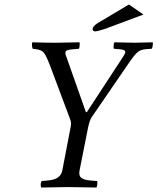

<svg xmlns="http://www.w3.org/2000/svg" viewBox="-20 -836 703 858"><path d="M405.8 -695.8Q393.6 -695.8 393.8 -706.8Q394 -717.8 415 -731.9L556.2 -815.9L621.1 -771L452.1 -708Q415.5 -695.8 405.8 -695.8ZM335.9 -76.2Q331.1 -53.2 341.1 -43.2Q351.1 -33.2 379.9 -29.8L414.1 -26.9Q416 -22.9 414.6 -12Q413.1 -1 411.1 2Q323.2 0 284.2 0Q254.4 0 164.1 2Q161.1 -4.9 162.1 -14.4Q163.1 -23.9 166 -26.9L196.8 -29.8Q252 -34.7 258.8 -76.2L293.9 -258.8Q297.4 -275.4 297.4 -284.2Q297.4 -293.5 293.9 -301.8L202.1 -546.9Q186 -587.9 176 -600.3Q166 -612.8 141.1 -616.2L126 -618.2Q124 -622.1 123 -632.6Q122.1 -643.1 124 -647Q180.2 -645 228 -645Q256.8 -645 335 -647Q336.9 -644 335.9 -633.1Q335 -622.1 333 -618.2L299.8 -615.2Q275.9 -613.3 272.9 -604.7Q270 -596.2 278.8 -576.2L363.8 -335H368.2L525.9 -576.2Q541 -598.1 540 -605.5Q539.1 -612.8 521 -615.2L488.8 -618.2Q486.8 -621.1 487.8 -632.6Q488.8 -644 491.2 -647Q567.4 -645 582 -645Q604 -645 662.1 -647Q664.1 -644 662.6 -633.1Q661.1 -622.1 658.2 -618.2L631.8 -616.2Q607.9 -614.3 595 -603Q582 -591.8 563 -564.9L388.2 -310.1Q380.4 -296.9 374 -268.1Z"/></svg>

Font: Linux Libertine
Style: Italic
Weight: 400
Italic angle: -12°
Designer: Philipp H. Poll
Foundry: Philipp H. Poll
Version: Version 5.1.6 ; ttfautohint (v0.9)